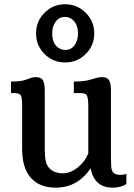

<svg xmlns="http://www.w3.org/2000/svg" viewBox="-20 -864 626 894"><path d="M31.2 0ZM401.9 -80.1Q340.8 9.8 238.8 9.8Q165 9.8 124 -35.6Q83 -81.1 83 -171.4V-374Q83 -409.2 76.9 -419.9Q70.8 -430.7 43.9 -430.7H31.2V-484.4Q76.2 -484.4 96.4 -491.5Q116.7 -498.5 125.5 -501.7Q134.3 -504.9 147 -504.9Q171.9 -504.9 180.2 -489.5Q188.5 -474.1 188.5 -440.4V-168Q188.5 -114.3 199.7 -94.7Q221.2 -57.1 273.4 -57.1Q308.6 -57.1 342.8 -85Q377 -112.8 391.1 -149.9V-374Q390.1 -410.2 384.3 -420.4Q378.4 -430.7 351.6 -430.7H323.7V-484.4Q370.1 -484.4 395.3 -491.5Q420.4 -498.5 431.2 -501.7Q441.9 -504.9 454.6 -504.9Q479.5 -504.9 488 -490.2Q496.6 -475.6 496.6 -442.4V-129.9Q496.6 -82.5 501 -71.3Q508.8 -49.8 540 -49.8Q556.6 -49.8 568.4 -55.2V-7.8Q544.9 9.8 504.4 9.8Q419.4 9.8 401.9 -80.1ZM283.2 -573.2Q226.6 -573.2 187.3 -612.5Q147.9 -651.9 147.9 -708.5Q147.9 -765.1 187.5 -804.7Q227.1 -844.2 283.2 -844.2Q339.4 -844.2 379.2 -804.4Q418.9 -764.6 418.9 -708.5Q418.9 -652.3 379.4 -612.8Q339.8 -573.2 283.2 -573.2ZM283.2 -631.3Q323.2 -631.3 338.4 -675.8Q343.3 -690.4 343.3 -708.5Q343.3 -742.7 326.2 -763.9Q309.1 -785.2 283.2 -785.2Q243.2 -785.2 228 -740.7Q223.1 -726.6 223.1 -708.5Q223.1 -654.8 259.8 -636.7Q271 -631.3 283.2 -631.3Z"/></svg>

Font: Arbutus Slab
Style: Regular
Weight: 400
Designer: Karolina Lach
Foundry: Karolina Lach
Version: Version 1.001; ttfautohint (v0.92) -l 10 -r 16 -G 200 -x 7 -